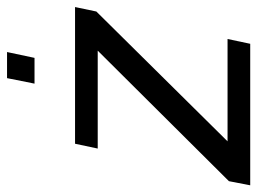

<svg xmlns="http://www.w3.org/2000/svg" viewBox="-118 -634 748 559"><g transform="rotate(-90 256.5 -354.0)"><path d="M-3 0 9 -62 389 -444H104L118 -510H516L503 -448L125 -66H423L409 0ZM293 -628 309 -708H385L368 -628Z"/></g></svg>

Font: Saira
Style: Italic
Weight: 400
Italic angle: -12°
Designer: Hector Gatti with collaboration of the Omnibus-Type team
Foundry: Omnibus-Type
Version: Version 1.100; ttfautohint (v1.8.3)